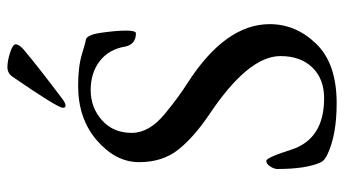

<svg xmlns="http://www.w3.org/2000/svg" viewBox="-220 -670 906 505"><g transform="rotate(-90 232.5 -417.0)"><path d="M226 -706Q214 -697 208 -697Q202 -697 202 -704Q202 -718 284 -837Q293 -850 309 -850Q325 -850 347 -843Q369 -836 369 -828Q369 -820 356 -808Q311 -770 226 -706ZM92 -103Q120 -17 227 -17Q278 -17 308 -48Q338 -79 338 -132Q338 -216 186 -318Q125 -359 92 -400.5Q59 -442 59 -503.5Q59 -565 116 -614.5Q173 -664 260 -664Q310 -664 343 -654Q376 -644 379 -644Q393 -644 399 -606Q405 -565 405 -538.5Q405 -512 398 -512Q369 -512 363 -540Q356 -583 325 -607Q294 -631 248.5 -631Q203 -631 169.5 -601.5Q136 -572 136 -523Q136 -477 186 -436Q228 -401 269 -375Q422 -276 422 -160Q422 -91 370 -37.5Q318 16 214 16Q131 16 80 -8Q63 -16 59 -25Q41 -63 41 -140Q41 -148 47.5 -158.5Q54 -169 62.5 -169Q71 -169 92 -103Z"/></g></svg>

Font: EB Garamond
Style: Regular
Weight: 400
Version: Version 0.012